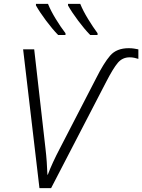

<svg xmlns="http://www.w3.org/2000/svg" viewBox="-20 -968 732 988"><path d="M183 0H243L526 -546Q562 -616 586 -644.5Q610 -673 647 -673Q660 -673 671.5 -670.5Q683 -668 692 -665V-714Q682 -716 670 -718Q658 -720 642 -720Q580 -720 547 -682Q514 -644 474 -564L288 -204Q249 -130 226 -69H224Q223 -100 220.5 -135Q218 -170 214 -204L156 -714H99ZM444 -788H482V-797Q459 -828 433 -870.5Q407 -913 393 -948H330V-940Q349 -906 381.5 -862.5Q414 -819 444 -788ZM279 -788H317V-797Q293 -828 267 -870.5Q241 -913 227 -948H165V-940Q184 -906 216.5 -862.5Q249 -819 279 -788Z"/></svg>

Font: Noto Sans UI Light
Style: Italic
Weight: 300
Italic angle: -12°
Designer: Monotype Design Team
Foundry: Monotype Imaging Inc.
Version: Version 1.901